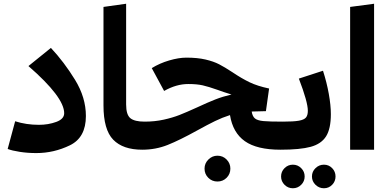

<svg xmlns="http://www.w3.org/2000/svg" viewBox="-20 -800 2073 1026"><path d="M21 -4 61 -152Q120 -133 188 -133Q238 -133 280.5 -148.5Q323 -164 323 -195Q323 -281 132 -447L252 -544Q323 -468 381 -373.5Q439 -279 439 -180Q439 -65 353.5 -23.5Q268 18 174 18Q128 18 86 11.5Q44 5 21 -4Z M533 -763 654 -780V-242Q654 -187 676.5 -168.5Q699 -150 753 -150L760 -68L740 0Q637 0 585 -53.5Q533 -107 533 -237Z M1499 -65 1479 0Q1353 0 1288.5 -45.5Q1224 -91 1209 -185Q1168 -172 1129 -153Q1090 -134 1032 -102Q940 -51 876 -25.5Q812 0 740 0L720 -67L752 -150Q807 -150 854.5 -160.5Q902 -171 939 -185.5Q976 -200 1033 -226Q1091 -253 1130.5 -268.5Q1170 -284 1217 -295Q1174 -308 1142 -320Q1094 -337 1063 -344Q1032 -351 986 -351Q922 -351 857 -314L791 -436Q833 -462 884 -477Q935 -492 976 -492Q1035 -492 1078 -482Q1121 -472 1151 -456.5Q1181 -441 1222 -414Q1271 -381 1313.5 -360.5Q1356 -340 1418 -327L1401 -206L1325 -204Q1329 -178 1342.5 -167Q1356 -156 1387.5 -153Q1419 -150 1492 -150ZM1073 101Q1073 73 1093.5 52.5Q1114 32 1142 32Q1171 32 1191 52.5Q1211 73 1211 101Q1211 130 1191 150Q1171 170 1142 170Q1113 170 1093 150Q1073 130 1073 101Z M1625 -208Q1625 -255 1577 -380L1706 -422Q1726 -360 1737 -298.5Q1748 -237 1748 -190Q1748 -112 1722.5 -71.5Q1697 -31 1640.5 -15.5Q1584 0 1479 0L1459 -67L1491 -150Q1549 -150 1577 -155Q1605 -160 1615 -172Q1625 -184 1625 -208ZM1482 143Q1482 117 1500.5 98.5Q1519 80 1545 80Q1571 80 1589.5 98.5Q1608 117 1608 143Q1608 169 1589.5 187.5Q1571 206 1545 206Q1519 206 1500.5 187.5Q1482 169 1482 143ZM1647 143Q1647 117 1666 98.5Q1685 80 1711 80Q1737 80 1755 98.5Q1773 117 1773 143Q1773 169 1755 187.5Q1737 206 1711 206Q1685 206 1666 187.5Q1647 169 1647 143Z M1851 0V-763L1979 -780V0Z"/></svg>

Font: FiraGOUPP
Style: Bold
Weight: 700
Designer: bBox Type
Foundry: bBox Type GmbH
Version: Version 1.001